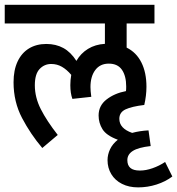

<svg xmlns="http://www.w3.org/2000/svg" viewBox="-29 -644 755 819"><path d="M706.1 108.9Q676.8 130.9 638.7 143.1Q600.6 155.3 560.1 155.3Q521 155.3 491.5 140.4Q461.9 125.5 445.8 98.9Q429.7 72.3 429.7 39.1Q429.7 15.6 440.4 -7.3Q451.2 -30.3 473.6 -47.9Q424.8 -65.9 408.2 -92.8Q391.6 -119.6 391.6 -151.4Q391.6 -193.4 425.5 -219.7Q459.5 -246.1 508.3 -255.4Q509.3 -261.7 509.3 -274.9Q509.3 -319.8 491.2 -346.2Q473.1 -372.6 435.1 -372.6Q397.9 -372.6 377.4 -345.2Q356.9 -317.9 356.9 -272.5Q356.9 -256.8 360.4 -231L279.8 -222.2Q271 -246.1 271 -280.8Q271 -302.7 274.9 -324.7Q255.9 -347.2 235.1 -359.1Q214.4 -371.1 189.5 -371.1Q160.2 -371.1 139.9 -349.6Q119.6 -328.1 119.6 -280.3Q119.6 -228.5 145 -178.5Q170.4 -128.4 217.3 -68.4L151.4 -12.7Q101.6 -71.3 65.2 -140.4Q28.8 -209.5 28.8 -293Q28.8 -344.7 45.9 -381.3Q63 -418 94.5 -437.3Q126 -456.5 168.5 -456.5Q209.5 -456.5 241.2 -439.2Q272.9 -421.9 296.9 -384.3Q315.4 -416.5 346.4 -435.5Q377.4 -454.6 418.5 -457V-543.9H-8.8V-623.5H629.9V-543.9H511.2V-440.9Q552.7 -420.4 574.2 -377.4Q595.7 -334.5 595.7 -273.9Q595.7 -236.3 586.4 -196.3Q533.2 -189.9 506.6 -177.5Q480 -165 480 -137.2Q480 -96.2 534.7 -77.1Q566.9 -85.9 604.5 -87.9L613.8 -21Q561 -15.1 537.6 -0.2Q514.2 14.6 514.2 39.1Q514.2 61 527.1 72.3Q540 83.5 567.9 83.5Q593.3 83.5 621.8 73.5Q650.4 63.5 675.3 46.9Z"/></svg>

Font: Varta SemiBold
Style: Regular
Weight: 600
Designer: Joana Correia, Viktoriya Grabowska, Eben Sorkin
Foundry: Sorkin Type
Version: Version 1.003; ttfautohint (v1.3) -l 8 -r 24 -G 200 -x 12 -H